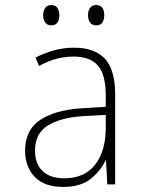

<svg xmlns="http://www.w3.org/2000/svg" viewBox="-20 -727 570 757"><path d="M228 10Q155 10 117 -29.5Q79 -69 79 -133Q79 -214 137.5 -253.5Q196 -293 301 -300L397 -306V-349Q397 -434 365.5 -469Q334 -504 270 -504Q237 -504 203.5 -495.5Q170 -487 134 -467L120 -500Q155 -518 193 -528.5Q231 -539 272 -539Q353 -539 393.5 -495.5Q434 -452 434 -355V0H403L398 -95H396Q376 -52 336.5 -21Q297 10 228 10ZM233 -24Q313 -24 354.5 -77Q396 -130 397 -219V-274L306 -269Q217 -263 167.5 -231.5Q118 -200 118 -133Q118 -81 148 -52.5Q178 -24 233 -24ZM359 -627Q343 -627 335 -638.5Q327 -650 327 -667Q327 -685 335 -696Q343 -707 359 -707Q376 -707 383.5 -696Q391 -685 391 -667Q391 -649 383.5 -638Q376 -627 359 -627ZM182 -627Q166 -627 158 -638.5Q150 -650 150 -667Q150 -684 158 -695.5Q166 -707 182 -707Q199 -707 206.5 -695.5Q214 -684 214 -667Q214 -649 206.5 -638Q199 -627 182 -627Z"/></svg>

Font: Noto Sans Mono Condensed ExtraLight
Style: Regular
Weight: 200
Width: 3
Designer: Monotype Design Team
Foundry: Monotype Imaging Inc.
Version: Version 2.014; ttfautohint (v1.8.4.7-5d5b)